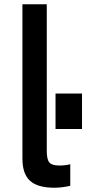

<svg xmlns="http://www.w3.org/2000/svg" viewBox="-20 -866 404 899"><path d="M85 0ZM85 -123V-846H199V-158Q199 -120 211 -105.5Q223 -91 257 -91Q287 -91 309 -97V4Q270 13 235 13Q156 13 120.5 -19.5Q85 -52 85 -123ZM240 -428H364V-262H240Z"/></svg>

Font: Biryani SemiBold
Style: Regular
Weight: 600
Designer: Dan Reynolds and Mathieu Réguer
Foundry: Dan Reynolds and Mathieu Réguer
Version: Version 1.004; ttfautohint (v1.1) -l 5 -r 5 -G 72 -x 0 -D la